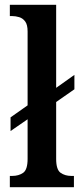

<svg xmlns="http://www.w3.org/2000/svg" viewBox="-20 -780 338 800"><path d="M21 0V-47H31Q58 -47 76.5 -60Q95 -73 95 -118V-283L24 -234V-291L95 -341V-649Q95 -677 85 -690.5Q75 -704 60 -708.5Q45 -713 31 -713H21V-760H214V-414L290 -468V-408L214 -355V-118Q214 -73 232.5 -60Q251 -47 277 -47H288V0Z"/></svg>

Font: Noto Serif Condensed SemiBold
Style: Regular
Weight: 600
Width: 3
Designer: Monotype Design Team
Foundry: Monotype Imaging Inc.
Version: Version 2.013